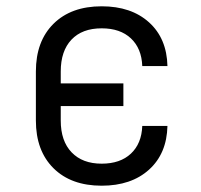

<svg xmlns="http://www.w3.org/2000/svg" viewBox="-20 -580 640 610"><path d="M432 -180H512Q510 -92 453.5 -41Q397 10 303 10Q206 10 150 -45.5Q94 -101 94 -197V-353Q94 -449 150 -504.5Q206 -560 303 -560Q397 -560 453.5 -509Q510 -458 512 -370H432Q430 -426 396 -458Q362 -490 303 -490Q241 -490 207 -454Q173 -418 173 -353V-315H372V-243H173V-197Q173 -132 207.5 -96Q242 -60 303 -60Q362 -60 396 -92Q430 -124 432 -180Z"/></svg>

Font: JetBrains Mono Semi Light
Style: Regular
Weight: 350
Monospace: yes
Designer: Philipp Nurullin, Konstantin Bulenkov
Foundry: JetBrains
Version: 2.002